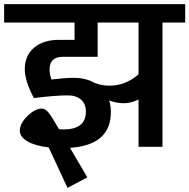

<svg xmlns="http://www.w3.org/2000/svg" viewBox="-40 -711 917 930"><path d="M857 -691V-602H747V0H631V-229Q595 -211 559 -211Q526 -211 489 -224Q497 -197 497 -168Q497 -8 299 5L383 148L287 199L196 3Q129 -5 92.5 -26.5Q56 -48 56 -78Q56 -113 93 -149Q130 -185 162 -185Q179 -185 194 -167Q209 -149 246 -85Q253 -84 267 -84Q376 -84 376 -170Q376 -207 353 -228Q330 -249 288 -249Q228 -249 124 -236Q80 -320 80 -375Q80 -442 125 -480Q170 -518 245 -518H321V-602H-20V-691ZM631 -351V-602H433V-436H265Q200 -436 200 -374Q200 -353 209 -326Q278 -334 315 -334Q376 -334 417 -310Q451 -296 490 -296Q568 -296 631 -351Z"/></svg>

Font: FiraGO Medium
Style: Regular
Weight: 500
Designer: bBox Type
Foundry: bBox Type GmbH
Version: Version 1.001;PS 001.001;hotconv 1.0.88;makeotf.lib2.5.64775